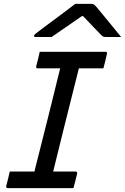

<svg xmlns="http://www.w3.org/2000/svg" viewBox="-20 -966 642 986"><path d="M357 0H20Q15 0 13 -3.5Q11 -7 12 -11Q17 -30 21.5 -48Q26 -66 30 -85H157Q160 -98 163.5 -112Q167 -126 170 -138Q200 -256 230 -376Q260 -496 289 -615H174Q168 -615 166.5 -618.5Q165 -622 166 -626Q171 -645 175.5 -663Q180 -681 184 -700H521Q533 -700 529 -689Q525 -670 520.5 -652Q516 -634 511 -615H385Q383 -605 380 -594.5Q377 -584 375 -575Q344 -453 313.5 -330Q283 -207 253 -85H367Q378 -85 376 -74Q372 -56 367 -37.5Q362 -19 357 0ZM366 -946H451Q458 -946 463 -942.5Q468 -939 480 -925Q489 -914 510 -888.5Q531 -863 556 -832.5Q581 -802 602 -776H526Q514 -776 510 -778Q506 -780 499 -787Q486 -800 463 -824Q440 -848 407 -883Q404 -883 400 -883Q350 -849 312.5 -822.5Q275 -796 245 -776H165Q153 -776 155 -783Q156 -787 161 -791.5Q166 -796 185 -810Q201 -822 225 -840Q249 -858 276 -878Q303 -898 327 -916Q351 -934 366 -946Z"/></svg>

Font: Recursive Sn Lnr St
Style: Italic
Weight: 400
Italic angle: -15°
Version: Version 1.079;hotconv 1.0.112;makeotfexe 2.5.65598; ttfautoh